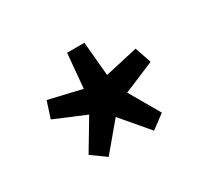

<svg xmlns="http://www.w3.org/2000/svg" viewBox="-76 -825 581 538"><g transform="rotate(-30 214.0 -556.5)"><path d="M141 -401 95 -434 153 -531 53 -573 70 -626 176 -601 186 -712H242L252 -602L358 -626L376 -573L276 -531L332 -434L288 -401L214 -488Z"/></g></svg>

Font: Mada Medium
Style: Regular
Weight: 500
Designer: Khaled Hosny
Version: Version 1.5